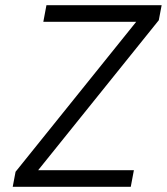

<svg xmlns="http://www.w3.org/2000/svg" viewBox="-20 -720 643 740"><path d="M29 0 40 -58 505 -636H147L159 -700H603L592 -642L127 -64H496L484 0Z"/></svg>

Font: DM Mono Light
Style: Italic
Weight: 300
Italic angle: -10°
Designer: Colophon Foundry
Foundry: Colophon Foundry
Version: Version 1.000; ttfautohint (v1.8.2.53-6de2)